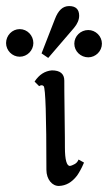

<svg xmlns="http://www.w3.org/2000/svg" viewBox="-88 -605 356 633"><path d="M171 -79C168 -71 162 -65 154 -62C151 -60 147 -59 143 -58C132 -57 126 -78 126 -119C126 -127 126 -163 125 -227C124 -291 124 -328 124 -339C124 -362 110 -373 83 -373C60 -371 41 -359 26 -336L41 -321C47 -325 52 -325 56 -321C62 -314 65 -222 65 -45C65 -14 84 9 107 8C130 7 149 -4 166 -26C173 -36 181 -50 189 -69ZM248 -461C248 -486 227 -506 203 -506C178 -506 157 -486 157 -461C157 -436 178 -416 203 -416C227 -416 248 -436 248 -461ZM22 -463C22 -488 2 -509 -23 -509C-48 -509 -68 -488 -68 -463C-68 -439 -48 -418 -23 -418C2 -418 22 -439 22 -463ZM173 -553C173 -574 162 -585 140 -585C119 -585 104 -571 93 -542L49 -429L71 -414L156 -513C167 -526 173 -540 173 -553Z"/></svg>

Font: GFS Philostratos
Style: Regular
Weight: 400
Designer: George D. Matthiopoulos
Foundry: George D. Matthiopoulos
Version: Version 1.000